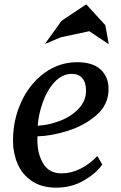

<svg xmlns="http://www.w3.org/2000/svg" viewBox="-20 -855 558 886"><path d="M240 11Q172 11 127 -19.5Q82 -50 61 -99.5Q40 -149 40 -206Q40 -303 79 -386.5Q118 -470 186 -519Q254 -568 336 -568Q408 -568 444.5 -534Q481 -500 481 -444Q481 -372 425 -323.5Q369 -275 292 -251Q215 -227 153 -226Q149 -155 176.5 -105Q204 -55 264 -55Q309 -55 351.5 -76.5Q394 -98 429 -135L452 -96Q426 -57 368.5 -23Q311 11 240 11ZM154 -275Q202 -277 254.5 -296.5Q307 -316 342 -352.5Q377 -389 377 -436Q377 -474 360 -494Q343 -514 312 -514Q267 -514 232.5 -477Q198 -440 178 -384.5Q158 -329 154 -275ZM378 -835 466 -739 482 -651 392 -711 261 -683 187 -652 264 -759Z"/></svg>

Font: Koeln Type Serif
Style: Italic
Weight: 400
Italic angle: -8°
Designer: Eben Sorkin
Foundry: Eben Sorkin
Version: Version 2.002